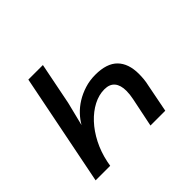

<svg xmlns="http://www.w3.org/2000/svg" viewBox="-121 -641 792 792"><g transform="rotate(-45 275.0 -245.0)"><path d="M147.9 -202.1Q159.2 -222.2 177.2 -241.5Q195.3 -260.7 219.2 -275.6Q243.2 -290.5 272.5 -299.8Q301.8 -309.1 335 -309.1Q401.4 -309.1 433.1 -276.9Q464.8 -244.6 464.8 -184.1Q464.8 -169.9 463.4 -154.3Q461.9 -138.7 458 -122.1L434.1 0H347.7L374 -127.4Q376.5 -139.2 377.7 -150.4Q378.9 -161.6 378.9 -171.4Q378.9 -204.6 364 -222.4Q349.1 -240.2 318.8 -240.2Q286.6 -240.2 254.6 -223.6Q222.7 -207 195.1 -177.5Q167.5 -147.9 147 -107.9Q126.5 -67.9 116.7 -21L112.8 0H27.8L125.5 -490.2H210.4L173.8 -306.2Z"/></g></svg>

Font: Code New Roman
Style: Italic
Weight: 400
Italic angle: -11°
Monospace: yes
Designer: Sam Radian
Foundry: Code New Roman
Version: Version 1.508 October 19, 2014